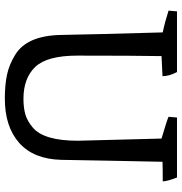

<svg xmlns="http://www.w3.org/2000/svg" viewBox="1 -741 752 794"><g transform="rotate(90 377.0 -344.0)"><path d="M388 12Q331 12 289 3Q247 -6 208 -30Q127 -78 124.5 -221Q122 -364 114 -641Q74 -649 24 -665L27 -700H278Q295 -668 295 -640Q266 -638 212 -636Q210 -520 210 -288Q210 -163 256.5 -114Q303 -65 389 -65Q426 -65 453.5 -73Q481 -81 508 -104Q562 -150 562 -290Q562 -291 553 -636Q475 -659 463 -665L466 -700H714Q730 -659 730 -641Q667 -641 649 -640Q647 -560 644.5 -413.5Q642 -267 641 -221Q638 -107 571 -47.5Q504 12 388 12Z"/></g></svg>

Font: Inika
Style: Regular
Weight: 400
Designer: Constanza Artigas Preller
Foundry: Constanza Artigas Preller
Version: Version 1.001